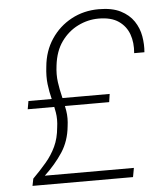

<svg xmlns="http://www.w3.org/2000/svg" viewBox="-52 -758 684 803"><g transform="rotate(-5 290.5 -356.0)"><path d="M52 0 58 -30Q90 -62 115 -91.5Q140 -121 156 -155Q172 -189 176 -234Q181 -268 176 -297.5Q171 -327 163.5 -356Q156 -385 152 -418Q148 -451 153 -492Q159 -557 192 -606.5Q225 -656 277 -684Q329 -712 392 -712Q448 -712 483.5 -694Q519 -676 538.5 -647Q558 -618 564 -583.5Q570 -549 567 -516H524Q528 -560 515.5 -595Q503 -630 472 -651.5Q441 -673 388 -673Q343 -673 301.5 -652.5Q260 -632 231.5 -592.5Q203 -553 196 -493Q191 -455 195.5 -423Q200 -391 207.5 -361Q215 -331 220 -300.5Q225 -270 220 -235Q214 -174 183.5 -127.5Q153 -81 107 -38H481L474 0ZM60 -321 66 -355H407L402 -321Z"/></g></svg>

Font: DM Sans 16pt ExtraLight
Style: Italic
Weight: 250
Italic angle: -10°
Version: Version 4.004;gftools[0.9.30]